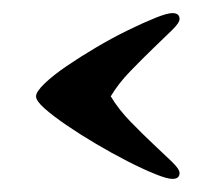

<svg xmlns="http://www.w3.org/2000/svg" viewBox="-20 -525 339 293"><path d="M254 -496Q254 -490 242 -478.5Q230 -467 213.5 -451Q197 -435 179 -416.5Q161 -398 149 -378Q161 -358 179 -339.5Q197 -321 213.5 -305.5Q230 -290 242 -278.5Q254 -267 254 -261Q254 -252 243 -252Q235 -252 216.5 -259.5Q198 -267 174.5 -279Q151 -291 126.5 -305.5Q102 -320 81.5 -334Q61 -348 48 -359.5Q35 -371 35 -378Q35 -385 48 -397.5Q61 -410 81.5 -424Q102 -438 126.5 -452.5Q151 -467 174.5 -478.5Q198 -490 216.5 -497.5Q235 -505 243 -505Q254 -505 254 -496Z"/></svg>

Font: Life Savers ExtraBold
Style: Regular
Weight: 800
Designer: Pablo Impallari, Rodrigo Fuenzalida, Brenda Gallo
Foundry: Pablo Impallari, Rodrigo Fuenzalida, Brenda Gallo
Version: Version 3.001; ttfautohint (v0.95) -l 8 -r 50 -G 200 -x 14 -